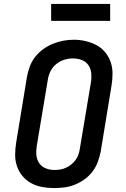

<svg xmlns="http://www.w3.org/2000/svg" viewBox="-20 -948 640 976"><path d="M255 8Q224 8 194 2.5Q164 -3 138.5 -17Q113 -31 94.5 -53Q76 -75 66.5 -102.5Q57 -130 57 -160.5Q57 -191 62 -222L117 -557Q122 -584 131.5 -610Q141 -636 158.5 -658.5Q176 -681 199.5 -698Q223 -715 249 -725.5Q275 -736 301.5 -741Q328 -746 355 -746Q386 -746 415.5 -739Q445 -732 470.5 -718.5Q496 -705 514.5 -682.5Q533 -660 542.5 -632.5Q552 -605 552 -574.5Q552 -544 547 -513L492 -178Q487 -152 477.5 -126Q468 -100 451 -77Q434 -54 410.5 -37Q387 -20 361 -9.5Q335 1 308 4.5Q281 8 255 8ZM256 -84Q272 -84 287 -86.5Q302 -89 316 -95.5Q330 -102 343 -112.5Q356 -123 365 -136Q374 -149 379 -163.5Q384 -178 386 -193L442 -528Q446 -551 444 -574.5Q442 -598 429.5 -616.5Q417 -635 395.5 -643Q374 -651 351 -651Q328 -651 306 -644Q284 -637 265.5 -622Q247 -607 236.5 -585.5Q226 -564 223 -542L167 -207Q163 -184 165 -160.5Q167 -137 179 -119Q191 -101 212 -92.5Q233 -84 256 -84ZM540 -842H240V-928H540Z"/></svg>

Font: Iosevka Slab Semibold Extended
Style: Italic
Weight: 600
Width: 7
Italic angle: -9°
Monospace: yes
Designer: Belleve Invis
Foundry: Belleve Invis
Version: Version 11.1.0; ttfautohint (v1.8.3)